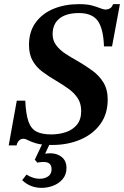

<svg xmlns="http://www.w3.org/2000/svg" viewBox="-20 -688 599 927"><path d="M60 14H22L61 -202H102Q105 -136 117.5 -101Q130 -66 156.5 -52.5Q183 -39 227 -39Q265 -39 298 -50Q331 -61 351.5 -86Q372 -111 372 -152Q372 -189 354.5 -215Q337 -241 308.5 -261Q280 -281 248 -300Q214 -320 185 -341.5Q156 -363 138 -394Q120 -425 120 -471Q120 -535 152 -579Q184 -623 238.5 -645.5Q293 -668 362 -668Q400 -668 424 -661.5Q448 -655 463.5 -648.5Q479 -642 491 -642Q500 -642 510 -647Q520 -652 526 -668H559L521 -464H482Q479 -551 451.5 -588Q424 -625 361 -625Q300 -625 267 -598.5Q234 -572 234 -523Q234 -493 251 -470Q268 -447 296 -428.5Q324 -410 357 -392Q393 -371 426 -347Q459 -323 479.5 -289.5Q500 -256 500 -207Q500 -138 464.5 -89Q429 -40 368 -14Q307 12 231 12Q182 12 156 4.5Q130 -3 116.5 -10.5Q103 -18 93 -18Q81 -18 72 -9.5Q63 -1 60 14ZM181 219Q126 219 87 182L108 155Q120 163 137 169Q154 175 172 175Q196 175 212.5 163.5Q229 152 229 129Q229 94 191 94Q181 94 170.5 95.5Q160 97 160 97L148 83L189 -4H225L198 54Q200 54 207 53Q214 52 222 52Q256 52 278.5 70.5Q301 89 301 123Q301 154 283.5 175.5Q266 197 238.5 208Q211 219 181 219Z"/></svg>

Font: STIX Two Text SemiBold
Style: Italic
Weight: 600
Italic angle: -12°
Designer: Ross Mills, John Hudson & Paul Hanslow, Tiro Typeworks Ltd; with prior portions MicroPress Inc. and Coen Hoffman, Elsevi
Foundry: Tiro Typeworks Ltd
Version: Version 2.13 b171